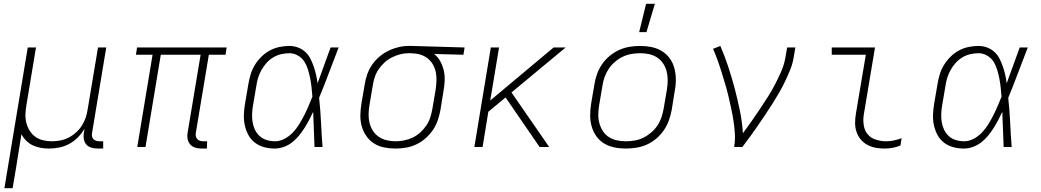

<svg xmlns="http://www.w3.org/2000/svg" viewBox="-20 -768 5440 1003"><path d="M3 215 125 -520H168L118 -219Q114 -196 113 -172.5Q112 -149 117.5 -127Q123 -105 134.5 -86Q146 -67 164 -54Q182 -41 204 -35.5Q226 -30 250 -30Q272 -30 294 -34Q316 -38 337 -48.5Q358 -59 376.5 -75.5Q395 -92 407.5 -111.5Q420 -131 427.5 -153Q435 -175 438 -197L492 -520H535L461 -74Q459 -65 460.5 -56.5Q462 -48 467.5 -42Q473 -36 481 -33Q489 -30 498 -30H519V8H491Q474 8 458 3.5Q442 -1 431.5 -12.5Q421 -24 418 -40.5Q415 -57 418 -74L422 -96Q407 -71 387 -50.5Q367 -30 342 -16.5Q317 -3 290 2.5Q263 8 236 8Q213 8 191.5 4Q170 0 151 -9Q132 -18 117 -33Q102 -48 92 -67Q85 -23 78 20.5Q71 64 64 108L46 215Z M1033 8Q1016 8 1000.5 3.5Q985 -1 974.5 -12.5Q964 -24 960.5 -40.5Q957 -57 960 -74L1028 -482H820L740 0H697L777 -482H690L696 -520H1164L1158 -482H1071L1003 -74Q1001 -65 1003 -56.5Q1005 -48 1010 -42Q1015 -36 1023 -33Q1031 -30 1040 -30H1062L1061 8Z M1416 8Q1387 8 1360.5 1Q1334 -6 1312.5 -22Q1291 -38 1278 -62Q1265 -86 1259 -112.5Q1253 -139 1254 -168Q1255 -197 1260 -226L1277 -326Q1281 -351 1288.5 -377Q1296 -403 1310 -426.5Q1324 -450 1344.5 -470.5Q1365 -491 1389 -504Q1413 -517 1439.5 -522.5Q1466 -528 1491 -528Q1515 -528 1536.5 -520Q1558 -512 1574.5 -497Q1591 -482 1601 -462.5Q1611 -443 1618.5 -421.5Q1626 -400 1631 -378Q1636 -356 1639 -333Q1656 -380 1673 -426.5Q1690 -473 1707 -520H1749Q1723 -454 1698.5 -388Q1674 -322 1647 -257Q1654 -193 1657 -128.5Q1660 -64 1665 0H1623Q1621 -46 1619.5 -92Q1618 -138 1616 -184Q1606 -162 1594.5 -140.5Q1583 -119 1570 -98.5Q1557 -78 1541 -58.5Q1525 -39 1505.5 -24Q1486 -9 1462.5 -0.5Q1439 8 1416 8ZM1417 -30Q1442 -30 1466.5 -43Q1491 -56 1510 -76Q1529 -96 1543 -119Q1557 -142 1569 -165.5Q1581 -189 1591.5 -213.5Q1602 -238 1612 -263Q1610 -287 1607.5 -311Q1605 -335 1600.5 -358Q1596 -381 1589 -404Q1582 -427 1570 -446Q1558 -465 1537 -477.5Q1516 -490 1492 -490Q1470 -490 1448.5 -485Q1427 -480 1407 -468Q1387 -456 1372 -439Q1357 -422 1346 -402.5Q1335 -383 1328.5 -362Q1322 -341 1319 -319L1302 -219Q1298 -197 1297 -174.5Q1296 -152 1299.5 -130.5Q1303 -109 1312 -90Q1321 -71 1336.5 -57Q1352 -43 1373 -36.5Q1394 -30 1417 -30Z M2045 8Q2015 8 1986 2Q1957 -4 1933.5 -19Q1910 -34 1894 -57Q1878 -80 1870 -107.5Q1862 -135 1862.5 -165Q1863 -195 1868 -226L1885 -326Q1889 -352 1898 -378.5Q1907 -405 1923 -428.5Q1939 -452 1961 -471Q1983 -490 2008.5 -502.5Q2034 -515 2061 -521.5Q2088 -528 2114 -528H2131L2407 -520L2401 -482L2248 -486Q2268 -470 2280 -448Q2292 -426 2298 -400.5Q2304 -375 2303 -348Q2302 -321 2297 -294L2281 -194Q2276 -167 2267 -140Q2258 -113 2241.5 -89Q2225 -65 2203 -45.5Q2181 -26 2154.5 -13.5Q2128 -1 2100 3.5Q2072 8 2045 8ZM2046 -30Q2068 -30 2091 -34.5Q2114 -39 2136 -49.5Q2158 -60 2176 -76.5Q2194 -93 2207.5 -113Q2221 -133 2228 -155.5Q2235 -178 2239 -201L2256 -301Q2259 -323 2260 -345.5Q2261 -368 2257 -389Q2253 -410 2243 -428.5Q2233 -447 2217 -460.5Q2201 -474 2181 -481Q2161 -488 2138 -489L2125 -490H2113Q2091 -490 2069 -484Q2047 -478 2026 -467.5Q2005 -457 1987.5 -440.5Q1970 -424 1957 -404.5Q1944 -385 1937 -363Q1930 -341 1927 -319L1910 -219Q1906 -195 1905.5 -171.5Q1905 -148 1910.5 -126Q1916 -104 1928 -85Q1940 -66 1958.5 -53.5Q1977 -41 1999.5 -35.5Q2022 -30 2046 -30Z M2799 0 2621 -259 2531 -184 2501 0H2458L2544 -520H2587L2541 -243L2872 -520H2935L2652 -285L2849 0Z M3249 8Q3218 8 3189 2Q3160 -4 3136 -18.5Q3112 -33 3095.5 -56Q3079 -79 3071 -107Q3063 -135 3063 -165Q3063 -195 3068 -226L3085 -326Q3089 -353 3098.5 -380Q3108 -407 3124.5 -431.5Q3141 -456 3164.5 -475.5Q3188 -495 3214.5 -507Q3241 -519 3269 -523.5Q3297 -528 3324 -528Q3355 -528 3384 -522Q3413 -516 3437 -501.5Q3461 -487 3478 -464Q3495 -441 3502.5 -413Q3510 -385 3510.5 -355Q3511 -325 3505 -294L3489 -194Q3484 -167 3474.5 -140Q3465 -113 3448.5 -88.5Q3432 -64 3409 -44.5Q3386 -25 3359.5 -13Q3333 -1 3304.5 3.5Q3276 8 3249 8ZM3250 -30Q3272 -30 3295.5 -34Q3319 -38 3340.5 -48.5Q3362 -59 3381.5 -75.5Q3401 -92 3414.5 -112.5Q3428 -133 3435.5 -155.5Q3443 -178 3447 -201L3464 -301Q3468 -325 3468 -349Q3468 -373 3462.5 -395Q3457 -417 3444.5 -436Q3432 -455 3413 -467.5Q3394 -480 3371.5 -485Q3349 -490 3324 -490Q3302 -490 3278.5 -486Q3255 -482 3233 -471.5Q3211 -461 3192 -444.5Q3173 -428 3159.5 -407.5Q3146 -387 3138 -364.5Q3130 -342 3127 -319L3110 -219Q3106 -195 3105.5 -171Q3105 -147 3111 -125Q3117 -103 3129 -84Q3141 -65 3160 -52.5Q3179 -40 3202 -35Q3225 -30 3250 -30ZM3319 -600 3355 -748H3401L3357 -600Z M3815 0Q3821 -35 3819 -68.5Q3817 -102 3812 -135Q3807 -168 3800 -200.5Q3793 -233 3785.5 -265Q3778 -297 3768.5 -328.5Q3759 -360 3749.5 -391Q3740 -422 3729 -452.5Q3718 -483 3705 -513L3743 -528Q3766 -475 3784.5 -419Q3803 -363 3818 -306Q3833 -249 3845 -190.5Q3857 -132 3861 -72Q3884 -103 3906 -134.5Q3928 -166 3949.5 -198Q3971 -230 3991.5 -262.5Q4012 -295 4029.5 -328.5Q4047 -362 4062 -397Q4077 -432 4083 -468L4092 -520H4135L4126 -468Q4121 -436 4108.5 -405Q4096 -374 4081.5 -343.5Q4067 -313 4050 -283.5Q4033 -254 4014.5 -225Q3996 -196 3977 -167.5Q3958 -139 3938.5 -111Q3919 -83 3899 -55Q3879 -27 3858 0Z M4602 8Q4578 8 4555 4Q4532 0 4511.5 -11Q4491 -22 4476.5 -39.5Q4462 -57 4454.5 -79Q4447 -101 4447 -125Q4447 -149 4451 -173L4503 -482H4325V-520H4551L4492 -167Q4488 -139 4492.5 -112Q4497 -85 4513 -66Q4529 -47 4555.5 -38.5Q4582 -30 4609 -30Q4630 -30 4650.5 -34.5Q4671 -39 4690 -46L4684 -8Q4665 0 4644 4Q4623 8 4602 8Z M5016 8Q4987 8 4960.5 1Q4934 -6 4912.5 -22Q4891 -38 4878 -62Q4865 -86 4859 -112.5Q4853 -139 4854 -168Q4855 -197 4860 -226L4877 -326Q4881 -351 4888.5 -377Q4896 -403 4910 -426.5Q4924 -450 4944.5 -470.5Q4965 -491 4989 -504Q5013 -517 5039.5 -522.5Q5066 -528 5091 -528Q5115 -528 5136.5 -520Q5158 -512 5174.5 -497Q5191 -482 5201 -462.5Q5211 -443 5218.5 -421.5Q5226 -400 5231 -378Q5236 -356 5239 -333Q5256 -380 5273 -426.5Q5290 -473 5307 -520H5349Q5323 -454 5298.5 -388Q5274 -322 5247 -257Q5254 -193 5257 -128.5Q5260 -64 5265 0H5223Q5221 -46 5219.5 -92Q5218 -138 5216 -184Q5206 -162 5194.5 -140.5Q5183 -119 5170 -98.5Q5157 -78 5141 -58.5Q5125 -39 5105.5 -24Q5086 -9 5062.5 -0.5Q5039 8 5016 8ZM5017 -30Q5042 -30 5066.5 -43Q5091 -56 5110 -76Q5129 -96 5143 -119Q5157 -142 5169 -165.5Q5181 -189 5191.5 -213.5Q5202 -238 5212 -263Q5210 -287 5207.5 -311Q5205 -335 5200.5 -358Q5196 -381 5189 -404Q5182 -427 5170 -446Q5158 -465 5137 -477.5Q5116 -490 5092 -490Q5070 -490 5048.5 -485Q5027 -480 5007 -468Q4987 -456 4972 -439Q4957 -422 4946 -402.5Q4935 -383 4928.5 -362Q4922 -341 4919 -319L4902 -219Q4898 -197 4897 -174.5Q4896 -152 4899.5 -130.5Q4903 -109 4912 -90Q4921 -71 4936.5 -57Q4952 -43 4973 -36.5Q4994 -30 5017 -30Z"/></svg>

Font: Iosevka XLt Ex Obl
Style: Regular
Weight: 200
Width: 7
Italic angle: -9°
Monospace: yes
Designer: Belleve Invis
Foundry: Belleve Invis
Version: Version 32.5.0; ttfautohint (v1.8.4)